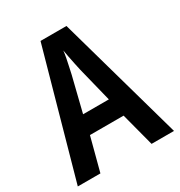

<svg xmlns="http://www.w3.org/2000/svg" viewBox="-169 -832 888 949"><g transform="rotate(-30 275.0 -357.5)"><path d="M421 0 371 -190H179L129 0H0L200 -715H348L549 0ZM299 -493Q295 -512 290 -534.5Q285 -557 281 -579Q277 -601 274 -618Q272 -600 268 -578.5Q264 -557 259 -535.5Q254 -514 250 -494L201 -296H348Z"/></g></svg>

Font: Noto Sans Khmer Condensed SemiBold
Style: Regular
Weight: 600
Width: 3
Designer: Danh Hong and the Monotype Design Team
Foundry: Monotype Imaging Inc.
Version: Version 2.004